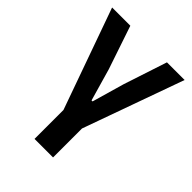

<svg xmlns="http://www.w3.org/2000/svg" viewBox="-207 -630 938 938"><g transform="rotate(45 262.5 -161.0)"><path d="M198 200H326V0L513 -522H391L317 -297L269 -130H262L214 -297L138 -522H12L198 0Z"/></g></svg>

Font: Braiins Sans SemiBold
Style: Regular
Weight: 600
Designer: Mike Abbink, Paul van der Laan, Pieter van Rosmalen, Jiri Chlebus, Lubos Buracinsky
Foundry: Bold Monday, Sudetype
Version: Version 1.000;hotconv 1.0.109;makeotfexe 2.5.65596